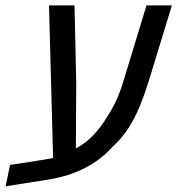

<svg xmlns="http://www.w3.org/2000/svg" viewBox="-57 -650 644 698"><path d="M-36.6 27.3 -20.5 -50.3 104.5 -69.8Q120.6 -72.3 136.5 -75.7Q152.3 -79.1 169.4 -82.5L137.2 -33.2L121.1 -630.4H213.9L220.2 -347.2L218.8 -110.4Q253.9 -128.9 281.7 -158Q309.6 -187 332 -224.6Q348.6 -249 363.5 -280.5Q378.4 -312 389.6 -348.1L475.6 -630.4H567.9L482.9 -352.5Q468.8 -307.1 451.4 -264.6Q434.1 -222.2 410.4 -185.1Q386.7 -147.9 353.5 -117.7Q311.5 -70.3 252.9 -39.8Q194.3 -9.3 118.2 2.9Z"/></svg>

Font: Open Sans SemiCondensed Medium
Style: Italic
Weight: 500
Width: 4
Italic angle: -12°
Designer: Monotype Design Team
Foundry: Monotype Imaging Inc.
Version: Version 3.000